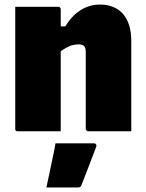

<svg xmlns="http://www.w3.org/2000/svg" viewBox="-20 -577 640 844"><path d="M557 0Q509 0 462.5 0Q416 0 368 0Q365 0 362.5 -1.5Q360 -3 358.5 -5Q357 -7 357 -11Q357 -67 357 -123.5Q357 -180 357 -236.5Q357 -293 357 -349Q357 -366 350 -374Q343 -382 326 -382Q315 -382 302.5 -379.5Q290 -377 277.5 -370.5Q265 -364 251.5 -355Q238 -346 225 -332V-461H267Q286 -492 309 -513Q332 -534 359.5 -545.5Q387 -557 420 -557Q452 -557 477.5 -546.5Q503 -536 520.5 -516Q538 -496 547.5 -466.5Q557 -437 557 -399Q557 -347 557 -297Q557 -247 557 -197.5Q557 -148 557 -98Q557 -74 557 -49.5Q557 -25 557 0ZM247 0Q220 0 186 0Q152 0 118 0Q84 0 58 0Q55 0 53 -0.5Q51 -1 49.5 -2.5Q48 -4 47.5 -6Q47 -8 47 -11Q47 -66 47 -120.5Q47 -175 47 -230Q47 -285 47 -339.5Q47 -394 47 -449Q47 -476 47 -501Q47 -526 47 -547Q76 -547 110.5 -547Q145 -547 178.5 -547Q212 -547 236 -547Q240 -547 242 -545.5Q244 -544 245.5 -541.5Q247 -539 247 -535Q247 -447 247 -357.5Q247 -268 247 -178.5Q247 -89 247 0ZM224 53Q273 53 311 53Q349 53 393 53Q399 53 402 57.5Q405 62 403 68Q392 98 381.5 124.5Q371 151 361 178Q351 205 338 237Q337 241 333.5 244Q330 247 323 247Q296 247 262.5 247Q229 247 184 247Q192 212 198 181Q204 150 211 119Q218 88 224 53Z"/></svg>

Font: Recursive Monospace Black
Style: Regular
Weight: 900
Version: Version 1.047